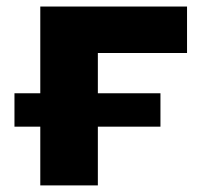

<svg xmlns="http://www.w3.org/2000/svg" viewBox="-20 -560 600 580"><path d="M23.7 -278.3H464.7V-177.4H23.7ZM101.7 -540.3H545V-399.9H236.8L275.6 -437.7V0H101.7Z"/></svg>

Font: iiserrat Thin
Style: Regular
Weight: 100
Designer: Akira Ohta
Foundry: Akira Ohta
Version: Version 1.200;Glyphs 3.3.1 (3343)